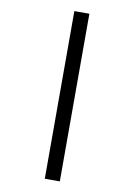

<svg xmlns="http://www.w3.org/2000/svg" viewBox="-105 -822 761 1120"><g transform="rotate(10 275.5 -262.5)"><path d="M242 234V-759H331V234Z"/></g></svg>

Font: Noto Sans UI Medium
Style: Italic
Weight: 500
Italic angle: -12°
Designer: Monotype Design Team
Foundry: Monotype Imaging Inc.
Version: Version 1.901